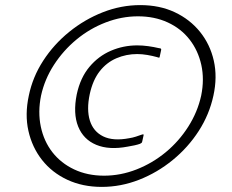

<svg xmlns="http://www.w3.org/2000/svg" viewBox="-20 -708 908 753"><path d="M93 -333Q108 -406 149.5 -470Q191 -534 251.5 -583Q312 -632 383.5 -660Q455 -688 530 -688Q606 -688 665.5 -660Q725 -632 764.5 -583Q804 -534 818.5 -470Q833 -406 817 -333Q801 -259 759.5 -194.5Q718 -130 657.5 -80.5Q597 -31 525.5 -3Q454 25 379 25Q304 25 244 -3Q184 -31 145 -80.5Q106 -130 91.5 -194.5Q77 -259 93 -333ZM141 -333Q128 -269 140 -211.5Q152 -154 185.5 -111Q219 -68 271 -43.5Q323 -19 388 -19Q453 -19 515.5 -43.5Q578 -68 630 -111Q682 -154 718.5 -211.5Q755 -269 769 -333Q782 -397 769.5 -453.5Q757 -510 723.5 -553Q690 -596 638 -620Q586 -644 521 -644Q457 -644 394.5 -620Q332 -596 280 -553Q228 -510 191.5 -453.5Q155 -397 141 -333ZM281 -338Q295 -403 330.5 -445.5Q366 -488 415 -509Q464 -530 518 -530Q539 -530 561 -527Q583 -524 604 -519Q608 -519 610.5 -517.5Q613 -516 612 -512L606 -484Q606 -480 596 -484Q578 -489 557.5 -492.5Q537 -496 518 -496Q475 -496 436.5 -479.5Q398 -463 371 -428.5Q344 -394 332 -339Q319 -278 332.5 -235Q346 -192 385 -173Q424 -154 487 -166Q500 -168 512.5 -172Q525 -176 533 -179Q541 -182 542.5 -181Q544 -180 543 -177L538 -154Q537 -149 535 -147.5Q533 -146 529 -144Q521 -141 507.5 -138Q494 -135 481 -133Q408 -119 357.5 -140Q307 -161 286.5 -212Q266 -263 281 -338Z"/></svg>

Font: Glory Thin Light
Style: Italic
Weight: 300
Italic angle: -12°
Version: Version 1.011